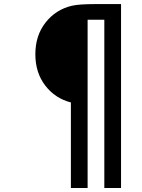

<svg xmlns="http://www.w3.org/2000/svg" viewBox="-20 -937 707 957"><path d="M416.7 -838.5V0H333.3V-426.4Q254.6 -446.6 205.4 -510.7Q156.2 -574.9 156.2 -666.7Q156.2 -759.8 207 -824.5Q257.8 -889.3 337.9 -908.2Q373.7 -916.7 457.7 -916.7H583.3V0H500V-838.5Z"/></svg>

Font: TypoPRO Monoid
Style: Bold
Weight: 700
Width: 4
Monospace: yes
Designer: Andreas Larsen (@larsenwork)
Version: Version 0.61